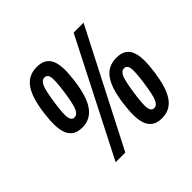

<svg xmlns="http://www.w3.org/2000/svg" viewBox="-169 -888 1088 1088"><g transform="rotate(-45 375.0 -344.0)"><path d="M539.4 -687.7 188.4 0H265.9L619 -687.7ZM99.1 -488.1Q92 -435.7 92.8 -395.2Q93.6 -354.7 104.2 -327.5Q114.9 -300.3 137.1 -286.2Q159.3 -272.1 194 -272.1Q228.4 -272.1 254.1 -285.9Q279.7 -299.7 298.6 -326.6Q317.6 -353.6 329.9 -394.2Q342.1 -434.9 349.3 -488.1Q356.4 -540.3 355.6 -579.6Q354.9 -618.9 343.9 -645.2Q332.9 -671.6 310.8 -684.8Q288.7 -698 254 -698Q219.6 -698 193.8 -685.1Q168 -672.1 149.4 -646.1Q130.9 -620 118.6 -580.6Q106.3 -541.1 99.1 -488.1ZM182.9 -485.4Q195.3 -570.7 208.4 -597.9Q221.4 -625 242.6 -625Q265.1 -625 270.3 -597.9Q275.4 -570.7 263.7 -487.6Q251.3 -400.1 237.9 -372.1Q224.4 -344.1 203.3 -344.1Q181.4 -344.1 175.9 -372.1Q170.4 -400.1 182.9 -485.4ZM454.7 -206Q447.6 -153.6 448.4 -113.1Q449.1 -72.6 460.1 -45.4Q471.1 -18.1 493.2 -4.1Q515.3 10 550.7 10Q585.1 10 610.9 -3.8Q636.7 -17.6 654.9 -44.5Q673.1 -71.4 685.3 -112.1Q697.4 -152.7 704.9 -206Q712 -258.1 711.2 -297.4Q710.4 -336.7 699.8 -363.1Q689.1 -389.4 666.9 -402.6Q644.7 -415.9 610 -415.9Q575.1 -415.9 549.4 -402.9Q523.6 -390 505 -363.9Q486.4 -337.9 474.1 -298.4Q461.9 -259 454.7 -206ZM539.9 -203.3Q552 -288.6 564.6 -315.7Q577.1 -342.9 598.3 -342.9Q620.9 -342.9 625.8 -315.7Q630.7 -288.6 619.3 -205.4Q606.9 -118 594 -90Q581.1 -62 560 -62Q538.1 -62 532.8 -90Q527.4 -118 539.9 -203.3Z"/></g></svg>

Font: Secuela ExtLt
Style: Italic
Weight: 200
Italic angle: -8°
Designer: Fernando Haro
Foundry: deFharo
Version: Version 1.704